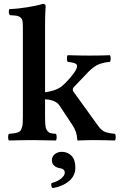

<svg xmlns="http://www.w3.org/2000/svg" viewBox="-20 -718 619 984"><path d="M210.9 -209V-122.1Q210.9 -90.3 212.9 -73.7Q214.8 -57.1 222.2 -47.9Q229.5 -38.6 238 -36.1Q246.6 -33.7 266.1 -32.2Q270.5 -27.8 270.5 -15.1Q270.5 -2.4 266.1 2Q188 0 153.8 0Q102.1 0 25.9 2Q21.5 -2.4 21.5 -15.1Q21.5 -27.8 25.9 -32.2Q43.9 -33.7 52.7 -34.9Q61.5 -36.1 71.3 -39.6Q81.1 -43 84.7 -48.1Q88.4 -53.2 92 -63.5Q95.7 -73.7 96.4 -87.2Q97.2 -100.6 97.2 -122.1V-575.2Q97.2 -597.7 95.5 -609.1Q93.8 -620.6 85.4 -627.9Q77.1 -635.3 65.9 -637.2Q54.7 -639.2 30.8 -640.1Q22 -651.9 26.9 -670.9Q70.8 -672.9 122.3 -681.2Q173.8 -689.5 199.2 -698.2Q213.9 -698.2 213.9 -686Q213.9 -685.1 213.6 -680.2Q213.4 -675.3 212.9 -666.5Q212.4 -657.7 211.9 -646.2Q211.4 -634.8 211.2 -617.9Q210.9 -601.1 210.9 -583V-245.1Q262.2 -252 290 -271Q312 -286.6 343.5 -324Q375 -361.3 375 -378.9Q375 -388.7 363.8 -393.6Q352.5 -398.4 327.1 -400.9Q322.8 -405.3 322.8 -418Q322.8 -430.7 327.1 -435.1Q391.6 -433.1 439.9 -433.1Q499 -433.1 543 -435.1Q547.4 -430.7 547.4 -418Q547.4 -405.3 543 -400.9Q501.5 -397 476.3 -383.8Q451.2 -370.6 418 -334L356.9 -270Q353 -264.6 353 -258.8Q353 -252.4 357.9 -246.1L480 -77.1Q498.5 -50.3 515.9 -43Q533.2 -35.6 568.8 -32.2Q573.2 -27.8 573.2 -15.1Q573.2 -2.4 568.8 2Q507.3 0 452.1 0Q434.6 0 408.4 1Q382.3 2 379.9 2Q376 2 376 -2Q374.5 -43 351.1 -77.1L285.2 -176.8Q265.6 -206.5 210.9 -209ZM296.9 60.1Q325.7 60.1 345.9 79.8Q366.2 99.6 366.2 141.1Q366.2 182.6 333.7 210Q301.3 237.3 250 246.1Q239.3 238.3 244.1 220.2Q274.9 212.4 293.5 196.8Q312 181.2 312 167Q312 157.7 306.4 152.3Q300.8 147 296.1 145.8Q291.5 144.5 282.2 143.1Q266.6 139.6 256.3 129.6Q246.1 119.6 246.1 103Q246.1 84 261 72Q275.9 60.1 296.9 60.1Z"/></svg>

Font: Common Serif SemiBold
Style: Regular
Weight: 600
Designer: Philipp H. Poll, Khaled Hosny
Foundry: Stefan Peev, Context Ltd.
Version: Version 1.026